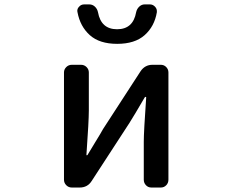

<svg xmlns="http://www.w3.org/2000/svg" viewBox="-20 -840 1040 860"><path d="M301.8 0Q287.1 0 276.9 -10.3Q266.6 -20.5 266.6 -35.2V-515.6Q266.6 -529.3 276.9 -539.6Q287.1 -549.8 301.8 -549.8H342.8Q357.4 -549.8 367.7 -539.6Q377.9 -529.3 377.9 -515.6V-344.7Q377.9 -298.8 367.2 -147.5Q366.2 -144.5 369.1 -144.5Q372.1 -144.5 373 -147.5Q381.8 -163.1 407.2 -204.1Q432.6 -245.1 441.4 -261.7L609.4 -520.5Q628.9 -549.8 663.1 -549.8H700.2Q714.8 -549.8 724.6 -539.6Q734.4 -529.3 734.4 -515.6V-35.2Q734.4 -20.5 724.6 -10.3Q714.8 0 700.2 0H658.2Q643.6 0 633.8 -10.3Q624 -20.5 624 -35.2V-205.1Q624 -250 634.8 -403.3Q634.8 -406.2 632.3 -406.2Q629.9 -406.2 627.9 -403.3Q580.1 -321.3 559.6 -289.1L390.6 -29.3Q372.1 0 336.9 0ZM327.1 -785.2Q326.2 -788.1 326.2 -791Q326.2 -801.8 334 -809.6Q342.8 -820.3 357.4 -820.3H379.9Q394.5 -820.3 405.3 -810.1Q416 -799.8 418.9 -785.2Q432.6 -709 504.4 -709Q576.2 -709 589.8 -785.2Q592.8 -799.8 603.5 -810.1Q614.3 -820.3 627.9 -820.3H651.4Q665 -820.3 674.8 -809.6Q682.6 -800.8 682.6 -791Q682.6 -788.1 682.6 -785.2Q671.9 -721.7 627.9 -682.6Q584 -643.6 504.9 -643.6Q425.8 -643.6 382.3 -682.6Q338.9 -721.7 327.1 -785.2Z"/></svg>

Font: Gen Jyuu Gothic L Monospace Medium
Style: Regular
Weight: 500
Designer: [Source Han Sans]
Ryoko NISHIZUKA  (kana & ideographs); Paul D. Hunt (Latin, Greek & Cyrillic); Wenlong ZHANG  (bopomofo
Version: Version 1.002.20150607